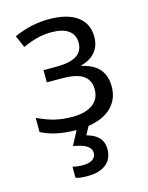

<svg xmlns="http://www.w3.org/2000/svg" viewBox="-118 -620 722 934"><g transform="rotate(-15 243.0 -153.0)"><path d="M34.7 -27.3V-98.6Q83 -75.7 123 -66.4Q163.1 -57.1 208 -57.1Q274.4 -57.1 311 -83.3Q347.7 -109.4 347.7 -158.2Q347.7 -220.7 290.5 -240.2Q259.8 -251.5 204.6 -251.5H131.3V-313H195.8Q259.8 -313 292.5 -331.1Q331.1 -352.1 331.1 -398.4Q331.1 -438.5 301.3 -460Q271.5 -481.4 215.8 -481.4Q179.2 -481.4 144.8 -472.9Q110.4 -464.4 70.3 -446.3L43.9 -507.3Q89.4 -527.3 132.3 -536.6Q175.3 -545.9 219.2 -545.9Q312.5 -545.9 362.3 -509.5Q412.1 -473.1 412.1 -406.7Q412.1 -361.3 387.5 -331.1Q362.8 -300.8 315.9 -288.1V-284.7Q431.2 -259.8 431.2 -150.9Q431.2 -87.4 390.1 -46.9Q349.1 -6.3 272.9 5.4L250.5 46.9Q292.5 58.6 312.5 80.8Q332.5 103 332.5 137.7Q332.5 187 299.1 213.6Q265.6 240.2 205.6 240.2Q164.6 240.2 146 232.9V176.8Q165.5 183.1 197.3 183.1Q229.5 183.1 246.3 171.4Q263.2 159.7 263.2 137.7Q263.2 94.2 173.8 81.1L211.4 9.8H210.4Q105 9.8 34.7 -27.3Z"/></g></svg>

Font: Viking Open Sans
Style: Regular
Weight: 400
Foundry: Ascender Corporation
Version: Version 2.001